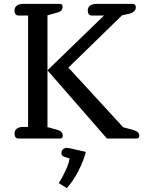

<svg xmlns="http://www.w3.org/2000/svg" viewBox="-20 -715 746 991"><path d="M75 0Q65 0 60 -7Q55 -14 55 -25Q55 -42 67 -51Q79 -60 100 -60H125V-635H75Q65 -635 60 -642Q55 -649 55 -661Q55 -677 67 -686Q79 -695 100 -695H289Q303 -695 303 -680Q303 -668 296 -660.5Q289 -653 272 -649L225 -636V-59L272 -46Q304 -38 304 -15Q304 0 290 0ZM532 0 225 -352 517 -635H453Q443 -635 438 -642Q433 -649 433 -661Q433 -677 445 -686Q457 -695 478 -695H665Q681 -695 681 -676Q681 -665 672 -656.5Q663 -648 647 -644L610 -636L333 -366L616 -58L665 -45Q699 -36 699 -15Q699 0 685 0ZM283 230Q302 202 319 164.5Q336 127 339 103L311 94Q297 89 297 76Q297 63 305 55.5Q313 48 326 48Q329 48 339 50L423 69Q411 116 384.5 167.5Q358 219 325 256Z"/></svg>

Font: Maitree Medium
Style: Regular
Weight: 500
Designer: CadsonDemak Team
Foundry: CadsonDemak
Version: Version 1.010